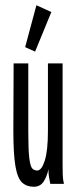

<svg xmlns="http://www.w3.org/2000/svg" viewBox="-20 -702 290 733"><path d="M109 11Q82 11 64.5 -5Q47 -21 39 -67Q31 -113 31 -202L32 -460H88V-198Q88 -128 92 -97Q96 -66 103.5 -58.5Q111 -51 122 -51Q139 -51 151 -89Q163 -127 163 -203V-460H219V-71Q219 -53 219.5 -35.5Q220 -18 224 0H172Q169 -15 167 -27Q165 -39 165 -56Q159 -27 146 -8Q133 11 109 11ZM114 -505 76 -522 119 -682 176 -656Z"/></svg>

Font: Inconsolata UltraCondensed Medium
Style: Regular
Weight: 500
Width: 1
Monospace: yes
Designer: Raph Levien, Cyreal, Brenton Simpson
Foundry: Raph Levien, Cyreal, Google
Version: Version 3.001; ttfautohint (v1.8.2.53-6de2)